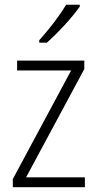

<svg xmlns="http://www.w3.org/2000/svg" viewBox="-20 -785 408 805"><path d="M335.9 0H33.7V-34.2L278.3 -489.7H51.8V-530.8H333.5V-495.6L89.4 -41.5H335.9ZM314.5 -765.1V-757.3Q302.7 -740.7 286.4 -720.7Q270 -700.7 250.7 -679.7Q231.4 -658.7 212.4 -639.9Q193.4 -621.1 176.3 -606H144.5V-616.2Q165 -639.2 185.8 -664.8Q206.5 -690.4 224.9 -716.3Q243.2 -742.2 257.3 -765.1Z"/></svg>

Font: Open Sans SemiCondensed Light
Style: Regular
Weight: 300
Width: 4
Designer: Monotype Design Team
Foundry: Monotype Imaging Inc.
Version: Version 3.000